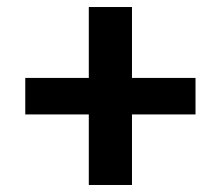

<svg xmlns="http://www.w3.org/2000/svg" viewBox="-20 -591 629 547"><path d="M233 -265H52V-369H233V-571H356V-369H537V-265H356V-64H233Z"/></svg>

Font: Asta Sans
Style: Bold
Weight: 700
Designer: 42dot
Version: Version 1.000